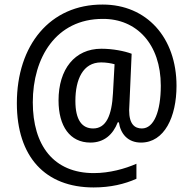

<svg xmlns="http://www.w3.org/2000/svg" viewBox="-20 -736 848 843"><path d="M755 -359C755 -571 624 -716 431 -716C199 -717 54 -537 54 -283C54 -48 178 87 391 87C466 87 527 72 579 49V-17C529 5 461 24 392 24C215 24 124 -98 124 -287C124 -483 226 -653 431 -653C580 -654 686 -542 686 -360C686 -247 656 -172 603 -172C572 -172 547 -190 547 -252C547 -259 548 -273 549 -295L558 -500C526 -512 475 -522 425 -522C308 -522 237 -432 237 -295C237 -182 287 -110 377 -110C437 -110 476 -145 497 -199H502C509 -149 541 -110 599 -110C702 -110 755 -223 755 -359ZM311 -293C311 -387 344 -462 424 -462C447 -462 468 -458 483 -454L476 -327C471 -229 446 -172 389 -172C340 -172 311 -209 311 -293Z"/></svg>

Font: Noto Sans Lao SemiCondensed
Style: Regular
Weight: 400
Width: 4
Designer: Monotype Design Team
Foundry: Monotype Imaging Inc.
Version: Version 2.003